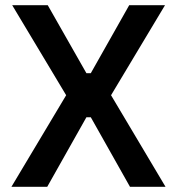

<svg xmlns="http://www.w3.org/2000/svg" viewBox="-20 -720 682 740"><path d="M24 0 235 -353 27 -700H164L313 -438H330L478 -700H616L408 -353L618 0H481L330 -268H313L162 0Z"/></svg>

Font: Space Grotesk Light SemiBold
Style: Regular
Weight: 600
Version: Version 2.000